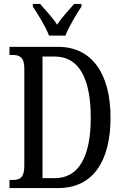

<svg xmlns="http://www.w3.org/2000/svg" viewBox="-20 -951 624 971"><path d="M228 -771H311C328 -816 367 -880 392 -918V-931H355C327 -898 293 -864 269 -826C245 -864 211 -898 183 -931H146V-918C171 -880 211 -816 228 -771ZM28 0H275C451 0 539 -137 539 -356C539 -583 441 -714 275 -714H28V-673H44C79 -673 103 -662 103 -605V-112C103 -54 81 -41 47 -41H28ZM257 -50H195V-665H258C378 -665 439 -556 439 -356C439 -158 378 -50 257 -50Z"/></svg>

Font: Noto Serif Ethiopic XCn
Style: Regular
Weight: 400
Width: 2
Designer: Monotype Design Team
Foundry: Monotype Imaging Inc.
Version: Version 2.102